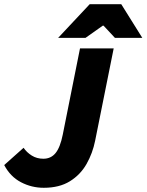

<svg xmlns="http://www.w3.org/2000/svg" viewBox="-26 -880 696 912"><path d="M182 12Q124 12 73.5 -14.5Q23 -41 -6 -96L86 -178Q101 -156 125 -141Q149 -126 180 -126Q216 -126 238 -153Q260 -180 272 -240L354 -650H514L426 -212Q414 -152 385 -101Q356 -50 306 -19Q256 12 182 12ZM250 -700 400 -860H550L650 -700H520L466 -758H462L380 -700Z"/></svg>

Font: Source Sans 3 ExtraLight Black
Style: Italic
Weight: 900
Italic angle: -11°
Version: Version 3.052;hotconv 1.1.0;makeotfexe 2.6.0